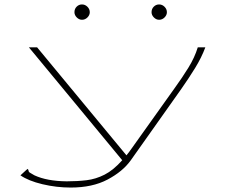

<svg xmlns="http://www.w3.org/2000/svg" viewBox="-20 -670 1040 864"><path d="M298 174Q234 174 171 159Q108 144 72 119L96 97L104 90L108 95Q108 103 114.5 107Q121 111 135 119Q191 145 280 146Q328 146 369.5 141Q411 136 450.5 116Q490 96 530 51L110 -457H147L549 29Q560 16 571 0L767 -275Q799 -319 827.5 -365Q856 -411 870 -457H904Q887 -411 858 -364Q829 -317 796 -270L568 52Q532 102 464 138Q396 174 298 174ZM349 -581Q336 -581 325.5 -591.5Q315 -602 315 -615Q315 -630 325 -640Q335 -650 349 -650Q363 -650 373.5 -639.5Q384 -629 384 -615Q384 -602 373.5 -591.5Q363 -581 349 -581ZM696 -581Q683 -581 672.5 -591.5Q662 -602 662 -615Q662 -630 672 -640Q682 -650 696 -650Q710 -650 720.5 -639.5Q731 -629 731 -615Q731 -602 720.5 -591.5Q710 -581 696 -581Z"/></svg>

Font: Inconsolata UltraExpanded ExtraLight
Style: Regular
Weight: 200
Width: 9
Monospace: yes
Designer: Raph Levien, Cyreal, Brenton Simpson
Foundry: Raph Levien, Cyreal, Google
Version: Version 3.001; ttfautohint (v1.8.2.53-6de2)